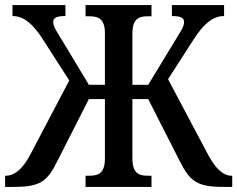

<svg xmlns="http://www.w3.org/2000/svg" viewBox="-25 -734 932 754"><path d="M-5 0H28C132 0 160 -20 200 -101L324 -345H387V-112C387 -55 363 -44 327 -44H311V0H570V-44H554C519 -44 495 -55 495 -112V-345H557L681 -101C722 -20 750 0 854 0H887V-44H884C852 -44 823 -70 793 -125L635 -423L736 -580C774 -639 810 -671 855 -671V-714H650V-671C683 -671 698 -665 698 -647C698 -628 681 -606 650 -554L557 -401H495V-602C495 -659 519 -670 554 -670H570V-714H311V-670H327C362 -670 387 -659 387 -604V-401H324L232 -554C201 -606 184 -628 184 -647C184 -665 199 -671 232 -671V-714H24V-671C69 -671 105 -639 143 -580L247 -418L93 -125C64 -70 31 -44 -1 -44H-5Z"/></svg>

Font: Noto Serif Condensed Medium
Style: Regular
Weight: 500
Width: 3
Designer: Monotype Design Team
Foundry: Monotype Imaging Inc.
Version: Version 2.015